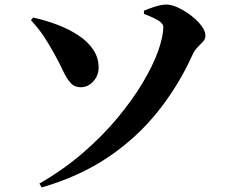

<svg xmlns="http://www.w3.org/2000/svg" viewBox="-20 -775 1040 843"><path d="M153 31Q259 -30 345 -104.5Q431 -179 496.5 -258Q562 -337 607 -412.5Q652 -488 674.5 -551.5Q697 -615 697 -657Q697 -666 688 -675Q679 -684 660 -693.5Q641 -703 612 -714V-728Q632 -737 661 -746Q690 -755 711 -755Q733 -755 762 -741.5Q791 -728 818.5 -707Q846 -686 864 -662.5Q882 -639 882 -618Q882 -604 871.5 -592.5Q861 -581 847.5 -567.5Q834 -554 825 -534Q764 -399 672.5 -284.5Q581 -170 455 -85Q329 0 163 48ZM335 -392Q306 -392 288.5 -412.5Q271 -433 256 -465.5Q241 -498 221 -534Q196 -580 172 -616Q148 -652 116 -686L125 -698Q180 -686 231.5 -666.5Q283 -647 324 -620Q365 -593 389 -557.5Q413 -522 413 -478Q413 -443 389.5 -417.5Q366 -392 335 -392Z"/></svg>

Font: Noto Serif JP ExtraLight Black
Style: Regular
Weight: 900
Version: Version 2.003-H1;hotconv 1.1.1;makeotfexe 2.6.0